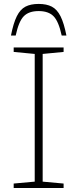

<svg xmlns="http://www.w3.org/2000/svg" viewBox="-20 -934 384 954"><path d="M296 -22V0H48V-22L152.5 -31.5V-666L48 -676V-698H296V-676L192 -666V-31.5ZM172 -879Q123 -879 98 -853.2Q73 -827.5 58 -757.5H34.5Q46.5 -819 63.5 -853.2Q80.5 -887.5 106.5 -901Q132.5 -914.5 172 -914.5Q211.5 -914.5 237.5 -901Q263.5 -887.5 280.8 -853.2Q298 -819 310 -757.5H286.5Q271.5 -827.5 246.2 -853.2Q221 -879 172 -879Z"/></svg>

Font: Newsreader 9pt ExtraLight
Style: Regular
Weight: 250
Designer: Hugues Gentile
Foundry: Production Type
Version: Version 1.003